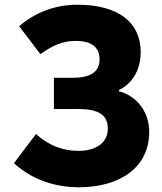

<svg xmlns="http://www.w3.org/2000/svg" viewBox="-20 -778 687 812"><path d="M314 14C482 14 611 -66 611 -220C611 -308 556 -373 483 -392V-397C543 -426 575 -487 575 -557C575 -682 483 -758 307 -758C216 -758 130 -727 61 -667L151 -549C201 -585 244 -605 301 -605C360 -605 401 -583 401 -528C401 -479 371 -449 286 -449H208V-317H309C396 -317 436 -293 436 -234C436 -174 386 -140 312 -140C248 -140 188 -161 132 -211L39 -88C118 -15 218 14 314 14Z"/></svg>

Font: Noto Sans Korean Black
Style: Bold
Weight: 900
Designer: Ryoko NISHIZUKA (kana & ideographs); Paul D. Hunt (Latin, Greek & Cyrillic); Wenlong ZHANG (bopomofo); Sandoll Communica
Foundry: Adobe Systems Incorporated
Version: Version 1.000;PS 1;hotconv 1.0.78;makeotf.lib2.5.61930